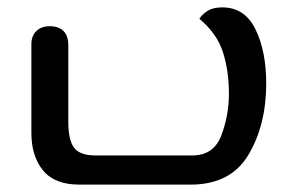

<svg xmlns="http://www.w3.org/2000/svg" viewBox="-20 -500 806 520"><path d="M65 -140V-380Q65 -403 78.5 -416Q92 -429 115 -429Q139 -429 152 -416Q165 -403 165 -378V-170Q165 -120 181 -99.5Q197 -79 238 -79H501Q559 -79 579.5 -133.5Q600 -188 600 -245Q600 -309 583.5 -359.5Q567 -410 520 -449Q527 -461 542 -470.5Q557 -480 582 -480Q643 -480 672 -420.5Q701 -361 701 -274Q701 -162 653 -81Q605 0 496 0H195Q128 0 96.5 -38.5Q65 -77 65 -140Z"/></svg>

Font: El Messiri Medium
Style: Regular
Weight: 500
Designer: Mohamed Gaber
Foundry: Kief Type Foundry
Version: Version 2.007